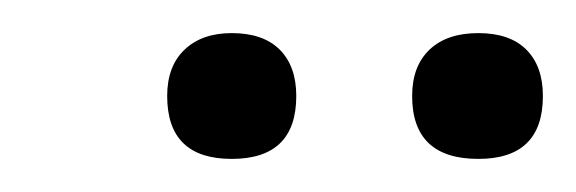

<svg xmlns="http://www.w3.org/2000/svg" viewBox="-20 -577 348 116"><path d="M269 -481Q229 -481 229 -519Q229 -537 239.5 -547Q250 -557 269 -557Q288 -557 298 -547Q308 -537 308 -519Q308 -481 269 -481ZM120 -481Q81 -481 81 -519Q81 -537 91.5 -547Q102 -557 120 -557Q139 -557 149 -547Q159 -537 159 -519Q159 -481 120 -481Z"/></svg>

Font: Cormorant Garamond Light
Style: Italic
Weight: 300
Italic angle: -10°
Designer: Christian Thalmann (Catharsis Fonts)
Foundry: Catharsis Fonts
Version: Version 4.001